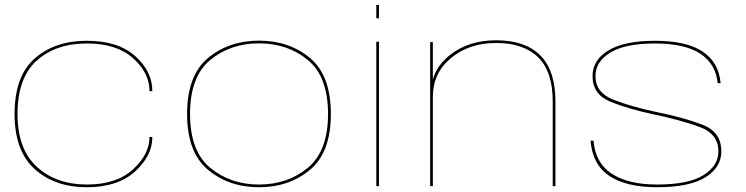

<svg xmlns="http://www.w3.org/2000/svg" viewBox="-20 -760 3047 784"><path d="M334.5 4.5Q461 4.5 531.5 -59.8Q602 -124 602 -200.5H590.5Q590.5 -130 523 -68.2Q455.5 -6.5 334.5 -6.5Q209.5 -6.5 130.5 -78.8Q51.5 -151 51.5 -294.5Q51.5 -441.5 129.5 -512Q207.5 -582.5 334.5 -582.5Q456 -582.5 523.2 -522.5Q590.5 -462.5 590.5 -388H602Q602 -468.5 532 -531Q462 -593.5 334.5 -593.5Q204 -593.5 121.8 -521.2Q39.5 -449 39.5 -294.5Q39.5 -143.5 121.8 -69.5Q204 4.5 334.5 4.5Z M1037.5 4.5Q1161 4.5 1246 -66.8Q1331 -138 1331 -294.5Q1331 -452 1246 -523Q1161 -594 1037.5 -594Q914.5 -594 829.2 -523Q744 -452 744 -294.5Q744 -138 829.2 -66.8Q914.5 4.5 1037.5 4.5ZM1037.5 -6.5Q921 -6.5 838.5 -74.8Q756 -143 756 -294.5Q756 -447 838.5 -515Q921 -583 1037.5 -583Q1154.5 -583 1237 -515Q1319.5 -447 1319.5 -294.5Q1319.5 -143 1237 -74.8Q1154.5 -6.5 1037.5 -6.5Z M1516.5 0H1527.5V-589.5H1516.5ZM1516.5 -739.5V-685.5H1527.5V-739.5Z M1736.5 0H1747.5V-412.5V-588H1736.5ZM2237 0H2248V-345.5Q2248 -471.5 2186.5 -533.5Q2125 -595.5 2006 -595.5Q1893.5 -595.5 1817.8 -535.8Q1742 -476 1742 -391L1747.5 -364.5Q1747.5 -462 1821.8 -523.2Q1896 -584.5 2005.5 -584.5Q2118 -584.5 2177.5 -526Q2237 -467.5 2237 -346Z M2663.5 4.5Q2795.5 4.5 2860.5 -36Q2925.5 -76.5 2925.5 -142Q2925.5 -221.5 2847.8 -251Q2770 -280.5 2663.5 -302Q2558.5 -324 2485 -352.8Q2411.5 -381.5 2411.5 -449Q2411.5 -508.5 2472.5 -545.5Q2533.5 -582.5 2654.5 -582.5Q2776 -582.5 2839.5 -540.8Q2903 -499 2910.5 -420.5H2922.5Q2915 -506 2848.5 -549.8Q2782 -593.5 2654.5 -593.5Q2529.5 -593.5 2464.5 -554.2Q2399.5 -515 2399.5 -449Q2399.5 -374 2473.5 -344.2Q2547.5 -314.5 2651 -292.5Q2759 -270 2836.2 -241.8Q2913.5 -213.5 2913.5 -142Q2913.5 -83.5 2852.8 -45Q2792 -6.5 2663.5 -6.5Q2545.5 -6.5 2478.2 -50.5Q2411 -94.5 2403.5 -185.5H2391.5Q2399 -88 2468 -41.8Q2537 4.5 2663.5 4.5Z"/></svg>

Font: Anybody Expanded Thin
Style: Regular
Weight: 250
Width: 7
Version: Version 1.113;gftools[0.9.25]